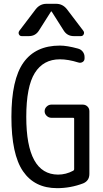

<svg xmlns="http://www.w3.org/2000/svg" viewBox="-20 -980 540 1010"><path d="M280.3 9.8Q162.1 9.8 101.1 -79.1Q40 -168 40 -365.2Q40 -561.5 103.5 -650.9Q167 -740.2 294.9 -740.2Q333 -740.2 389.6 -724.6Q405.3 -720.7 415 -708.5Q424.8 -696.3 424.8 -679.7V-672.9Q424.8 -660.2 414.6 -653.8Q404.3 -647.5 391.6 -651.4Q338.9 -668 294.9 -668Q208 -668 163.1 -596.2Q118.2 -524.4 118.2 -365.2Q118.2 -62.5 285.2 -61.5Q327.1 -61.5 365.2 -82Q370.1 -85 370.1 -89.8V-355.5Q370.1 -360.4 365.2 -360.4H250Q236.3 -360.4 225.6 -370.6Q214.8 -380.9 214.8 -395Q214.8 -409.2 225.6 -419.4Q236.3 -429.7 250 -429.7H415Q429.7 -429.7 439.9 -419.9Q450.2 -410.2 450.2 -394.5V-65.4Q450.2 -29.3 418 -15.6Q351.6 9.8 280.3 9.8ZM332 -931.6 418 -818.4Q424.8 -809.6 420.4 -799.8Q416 -790 405.3 -790H368.2Q333 -790 314.5 -820.3L252 -918.9Q252 -919.9 250 -919.9Q248 -919.9 248 -918.9L185.5 -820.3Q167 -790 131.8 -790H94.7Q84 -790 79.6 -799.3Q75.2 -808.6 82 -818.4L168 -931.6Q190.4 -960 224.6 -960H275.4Q309.6 -960 332 -931.6Z"/></svg>

Font: Rounded-L Mgen+ 2m regular
Style: Regular
Weight: 400
Designer: [Source Han Sans]
Ryoko NISHIZUKA  (kana & ideographs); Paul D. Hunt (Latin, Greek & Cyrillic); Wenlong ZHANG  (bopomofo
Version: Version 1.059.20150602